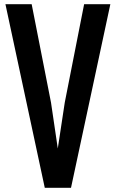

<svg xmlns="http://www.w3.org/2000/svg" viewBox="-20 -895 552 915"><path d="M288.6 -406.2 380.9 -875H505.9L318.4 0H193.4L5.9 -875H130.9L223.1 -406.2L255.4 -187.5Z"/></svg>

Font: OswaldRegular
Style: Regular
Weight: 400
Designer: vernon adams
Foundry: vernon adams
Version: Version 1.000